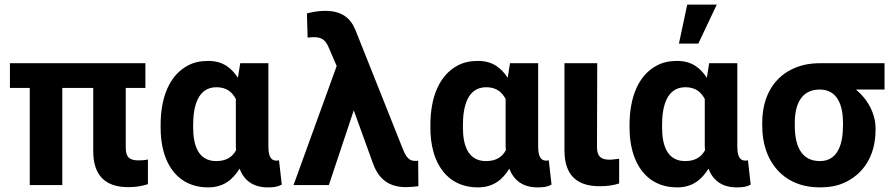

<svg xmlns="http://www.w3.org/2000/svg" viewBox="-20 -802 3881 832"><path d="M23 -421H109V0H250V-421H384V-147C384 -44 434 9 536 9C570 9 596 4 621 -4V-111C610 -108 595 -107 580 -107C540 -107 525 -122 525 -162V-421H610V-528H23Z M676 -250C676 -212 680 -177 689 -145C713 -58 774 10 882 10C951 10 990 -26 1018 -71C1037 -22 1075 10 1140 10C1166 10 1182 8 1201 -2L1189 -108C1186 -106 1183 -106 1178 -106C1147 -106 1143 -138 1143 -171V-528H1021L1011 -465C984 -506 947 -538 883 -538C849 -538 820 -532 794 -518C715 -476 676 -382 676 -260ZM817 -250V-260C817 -341 837 -424 918 -424C962 -424 986 -403 1002 -373V-171C1002 -164 1003 -158 1003 -151C987 -122 961 -104 917 -104C839 -104 817 -172 817 -250Z M1252 0H1405L1513 -324L1594 -100C1616 -36 1655 9 1740 9C1762 8 1780 7 1793 5L1792 -106C1790 -105 1788 -105 1785 -105H1776C1746 -105 1734 -136 1725 -158L1521 -670C1500 -723 1462 -755 1389 -755C1361 -755 1333 -750 1310 -744L1313 -639C1323 -640 1330 -641 1341 -641C1377 -641 1392 -625 1404 -597L1439 -516Z M1845 -250C1845 -212 1849 -177 1858 -145C1882 -58 1943 10 2051 10C2120 10 2159 -26 2187 -71C2206 -22 2244 10 2309 10C2335 10 2351 8 2370 -2L2358 -108C2355 -106 2352 -106 2347 -106C2316 -106 2312 -138 2312 -171V-528H2190L2180 -465C2153 -506 2116 -538 2052 -538C2018 -538 1989 -532 1963 -518C1884 -476 1845 -382 1845 -260ZM1986 -250V-260C1986 -341 2006 -424 2087 -424C2131 -424 2155 -403 2171 -373V-171C2171 -164 2172 -158 2172 -151C2156 -122 2130 -104 2086 -104C2008 -104 1986 -172 1986 -250Z M2426 -150C2426 -47 2476 5 2578 5C2612 5 2638 1 2663 -7V-114L2645 -112C2638 -111 2631 -110 2622 -110C2583 -110 2567 -125 2567 -165L2568 -528H2426Z M2708 -250C2708 -212 2712 -178 2721 -146C2745 -59 2806 10 2914 10C2983 10 3022 -26 3050 -71C3069 -22 3107 10 3172 10C3198 10 3214 8 3233 -2L3221 -108C3218 -106 3215 -106 3210 -106C3179 -106 3175 -138 3175 -171V-528H3053L3043 -465C3016 -506 2979 -538 2915 -538C2881 -538 2852 -532 2826 -518C2747 -476 2708 -382 2708 -260ZM2849 -250V-260C2849 -341 2869 -424 2950 -424C2994 -424 3018 -403 3034 -373V-171C3034 -164 3035 -158 3035 -151C3019 -122 2993 -104 2949 -104C2871 -104 2849 -172 2849 -250ZM2922 -613H3006L3086 -782H2958Z M3283 -259C3283 -220 3288 -185 3299 -152C3331 -58 3408 10 3533 10C3572 10 3606 4 3636 -9C3718 -45 3774 -123 3774 -239V-249C3774 -266 3771 -282 3767 -297C3753 -346 3724 -385 3689 -414H3813V-528H3532C3492 -528 3456 -521 3425 -508C3338 -472 3283 -390 3283 -269ZM3424 -259V-269C3424 -349 3452 -414 3532 -414C3609 -414 3633 -346 3633 -269V-259C3633 -180 3612 -104 3533 -104C3449 -104 3424 -175 3424 -259Z"/></svg>

Font: Asimov Pro
Style: Bd
Weight: 700
Designer: Google
Version: Version 2.000980; 2014